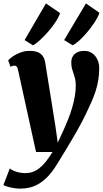

<svg xmlns="http://www.w3.org/2000/svg" viewBox="-57 -871 612 1144"><path d="M50.8 -452.6Q47.4 -467.8 42.7 -473.9Q38.1 -480 30.3 -480Q23.9 -480 18.1 -478.3Q12.2 -476.6 5.9 -472.7L-8.3 -510.7Q-4.9 -515.6 6.3 -525.1Q17.6 -534.7 34.4 -544.2Q51.3 -553.7 73 -560.8Q94.7 -567.9 119.1 -567.9Q163.6 -567.9 185.1 -550.5Q206.5 -533.2 211.9 -501Q227.5 -403.8 242.9 -308.8Q258.3 -213.9 273.4 -117.2L287.1 -21L316.9 -85.4Q333.5 -121.6 347.9 -157.5Q362.3 -193.4 372.6 -228.3Q382.8 -263.2 388.7 -296.4Q394.5 -329.6 394.5 -359.9Q394.5 -385.7 390.4 -402.3Q386.2 -418.9 381.1 -433.1Q376 -447.3 371.8 -462.4Q367.7 -477.5 367.7 -500.5Q367.7 -514.6 372.6 -526.9Q377.4 -539.1 387 -548.3Q396.5 -557.6 411.1 -562.7Q425.8 -567.9 444.8 -567.9Q467.3 -567.9 483.9 -558.8Q500.5 -549.8 511.7 -535.4Q522.9 -521 528.6 -503.2Q534.2 -485.4 534.2 -467.3Q534.2 -427.7 528.6 -394Q522.9 -360.4 512.7 -328.4Q502.4 -296.4 488.3 -264.4Q474.1 -232.4 457 -196.8Q447.8 -176.3 433.8 -149.9Q419.9 -123.5 403.8 -95Q387.7 -66.4 370.1 -36.6Q352.5 -6.8 335.9 20.5Q319.3 47.9 304.7 71.8Q290 95.7 279.8 112.3Q253.4 154.8 226.6 182.1Q199.7 209.5 172.6 225.1Q145.5 240.7 118.4 246.8Q91.3 252.9 64.9 252.9Q50.3 252.9 34.2 251Q18.1 249 3.9 245.6Q-10.3 242.2 -21.2 238.5Q-32.2 234.9 -36.6 231L1.5 132.3Q7.3 138.2 17.6 143.3Q27.8 148.4 40.5 152.3Q53.2 156.2 66.7 158.4Q80.1 160.6 92.3 160.6Q115.7 160.6 136.2 153.8Q156.7 147 176.5 131.8Q196.3 116.7 215.6 92.8Q234.9 68.8 255.9 34.7H157.7ZM325.2 -632.3 455.1 -850.6 535.2 -794.9Q531.7 -781.7 522.2 -764.2Q512.7 -746.6 499.3 -727.1Q485.8 -707.5 469.5 -687.5Q453.1 -667.5 436.5 -650.1Q419.9 -632.8 404.1 -619.9Q388.2 -606.9 375.5 -601.1ZM89.4 -632.3 216.8 -850.6 300.8 -793Q297.4 -780.3 287.6 -762.7Q277.8 -745.1 264.2 -725.8Q250.5 -706.5 233.9 -687Q217.3 -667.5 200.2 -650.4Q183.1 -633.3 167.2 -620.1Q151.4 -606.9 139.2 -601.1Z"/></svg>

Font: Merriweather UltraBold
Style: Italic
Weight: 900
Italic angle: -7°
Designer: Eben Sorkin ( eben@eyebytes.com )
Foundry: Eben Sorkin ( eben@eyebytes.com )
Version: Version 1.52; ttfautohint (v1.4.1)